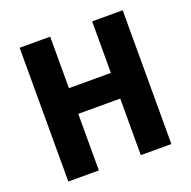

<svg xmlns="http://www.w3.org/2000/svg" viewBox="-127 -838 957 963"><g transform="rotate(-20 352.0 -357.0)"><path d="M627 0V-714H464V-439H240V-714H77V0H240V-302H464V0Z"/></g></svg>

Font: Noto Sans Gurmukhi UI SemiCondensed ExtraBold
Style: Regular
Weight: 800
Width: 4
Designer: Jelle Bosma - Monotype Design Team
Foundry: Monotype Imaging Inc.
Version: Version 2.004